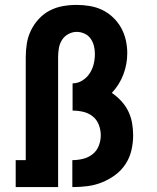

<svg xmlns="http://www.w3.org/2000/svg" viewBox="-20 -763 640 783"><path d="M44 0V-110H85V-530Q85 -558 89.5 -586Q94 -614 106.5 -639.5Q119 -665 138.5 -686Q158 -707 183 -720Q208 -733 236 -738Q264 -743 292 -743Q319 -743 346 -738.5Q373 -734 397 -722.5Q421 -711 441 -692Q461 -673 474 -649.5Q487 -626 493 -599.5Q499 -573 499 -546Q499 -524 495 -502Q491 -480 483 -459Q475 -438 463 -419Q451 -400 436 -384Q457 -370 474.5 -351Q492 -332 503 -309.5Q514 -287 518.5 -262Q523 -237 523 -211Q523 -181 516 -150.5Q509 -120 492 -94Q475 -68 450 -49.5Q425 -31 396.5 -19.5Q368 -8 337.5 -4Q307 0 276 0H275V-110H276Q298 -110 319.5 -115.5Q341 -121 358 -134.5Q375 -148 383 -169Q391 -190 391 -211Q391 -233 383 -254Q375 -275 358 -288.5Q341 -302 319.5 -307Q298 -312 276 -312V-423Q297 -423 315.5 -434.5Q334 -446 345.5 -463.5Q357 -481 362 -501.5Q367 -522 367 -543Q367 -560 363 -576Q359 -592 349.5 -605.5Q340 -619 324.5 -626Q309 -633 293 -633Q275 -633 258.5 -624Q242 -615 232.5 -599.5Q223 -584 220 -566Q217 -548 217 -530V0Z"/></svg>

Font: Iosevka Slab XBdEx
Style: Regular
Weight: 800
Width: 7
Monospace: yes
Designer: Belleve Invis
Foundry: Belleve Invis
Version: Version 11.1.0; ttfautohint (v1.8.3)